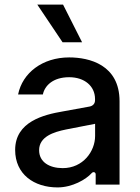

<svg xmlns="http://www.w3.org/2000/svg" viewBox="-20 -802 609 834"><path d="M251.8 -618.3H336.6L253.9 -782H142ZM230.1 12.1C293.7 12.1 353.3 -22 378.6 -50.4C384.9 -57.2 395.6 -54.7 395.6 -44.4V0H499.3V-362.2C499.3 -521 367.5 -552.6 280.5 -552.6C164.1 -552.6 77.4 -485.1 58.6 -391.7H166.2C174 -429.3 209.5 -466.6 280.5 -466.6C346.9 -466.6 392.4 -428.3 392.8 -372.5V-366.8C392.8 -352.3 384.2 -342 368.6 -339.1L253.9 -318.2C170.5 -304 45.8 -273.8 45.8 -150.6C45.8 -45.1 127.8 12.1 230.1 12.1ZM252.5 -71.7C194.6 -71.7 149.9 -98 149.9 -149.5C149.9 -209.2 214.5 -228.7 265.6 -239.3L393.1 -264.2V-211.3C393.1 -144.9 340.9 -71.7 252.5 -71.7Z"/></svg>

Font: RA Harald Medium
Style: Regular
Weight: 500
Designer: Rasmus Andersson
Foundry: rsms
Version: Version 3.000;hotconv 1.0.109;makeotfexe 2.5.65596